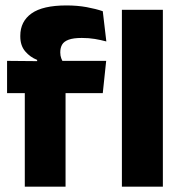

<svg xmlns="http://www.w3.org/2000/svg" viewBox="-20 -697 680 717"><path d="M228.2 -676.7Q268.6 -676.7 303.3 -670.4Q338.1 -664 363.8 -655.1L377.1 -542.2Q356.8 -547.7 334.4 -551.5Q312.1 -555.3 285.6 -555.3Q253.9 -555.3 236.3 -548.7Q218.7 -542.2 211.9 -530.3Q205.1 -518.4 205.1 -502.1V-500.8Q205.1 -489 208.7 -479.4Q212.4 -469.8 217.5 -461.4L118.7 -458V-473.3Q92.6 -483.5 74.2 -505.1Q55.8 -526.7 55.8 -560.8V-563.3Q55.8 -616.9 97.7 -646.8Q139.7 -676.7 228.2 -676.7ZM224.8 0H72.6V-426.6H224.8ZM363.8 -349.2H6.4V-469.7L138.3 -468.5L196.4 -469.7H376.5ZM588.2 0H435.2V-660.3H588.2Z"/></svg>

Font: Anek Devanagari Medium
Style: Regular
Weight: 500
Designer: Kailash Malviya (Devanagari) & Yesha Goshar (Latin)
Foundry: Ek Type
Version: Version 1.003